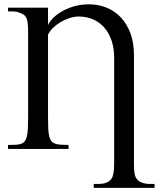

<svg xmlns="http://www.w3.org/2000/svg" viewBox="-20 -698 765 900"><path d="M607.9 64.9Q607.9 81.1 608.4 92.8Q608.9 104.5 610.4 113.3Q611.8 122.1 614.3 128.4Q616.7 134.8 620.6 140.1Q629.4 152.8 646.2 158.4Q663.1 164.1 680.7 164.1H704.6V182.6H419.4V164.1H443.8Q484.4 164.1 502.4 140.1Q507.8 133.3 511.5 115.7Q515.1 98.1 515.1 69.8V-428.2Q515.1 -472.7 502.9 -508.3Q490.7 -543.9 468.8 -568.8Q446.8 -593.8 416.3 -607.2Q385.7 -620.6 349.1 -620.6Q327.6 -620.6 304.9 -613Q282.2 -605.5 262.5 -593.5Q242.7 -581.5 227.3 -566.2Q211.9 -550.8 205.1 -535.2V-148.9Q205.1 -118.2 206.1 -96.4Q207 -74.7 210.4 -60.3Q213.9 -45.9 220.2 -37.6Q226.6 -29.3 237.1 -25.1Q247.6 -21 263.4 -19.8Q279.3 -18.6 301.3 -18.6V0H17.6V-18.6Q38.6 -18.6 53.7 -19.3Q68.8 -20 79.3 -23.9Q89.8 -27.8 96.2 -36.1Q102.5 -44.4 106 -58.8Q109.4 -73.2 110.6 -95.2Q111.8 -117.2 111.8 -148.9V-539.1Q111.8 -559.1 111.1 -572.8Q110.4 -586.4 108.9 -595.7Q107.4 -605 104.7 -611.1Q102.1 -617.2 98.1 -622.6Q94.7 -627 88.1 -630.9Q81.5 -634.8 73.5 -637.9Q65.4 -641.1 57.1 -642.8Q48.8 -644.5 41.5 -644.5H17.6V-662.1H205.1V-579.6Q208.5 -590.8 223.4 -607.7Q238.3 -624.5 262.9 -640.1Q287.6 -655.8 321.5 -666.7Q355.5 -677.7 397.5 -677.7Q442.4 -677.7 481 -661.6Q519.5 -645.5 547.6 -615.2Q575.7 -585 591.8 -540.8Q607.9 -496.6 607.9 -440.9Z"/></svg>

Font: Doulos SIL Am
Style: Regular
Weight: 400
Designer: Walt Agee, Victor Gaultney, Peter Martin, Debbi Hosken, Becca Hirsbrunner
Foundry: SIL International
Version: Version 5.000